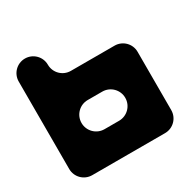

<svg xmlns="http://www.w3.org/2000/svg" viewBox="-156 -841 978 989"><g transform="rotate(-30 333.0 -347.0)"><path d="M116.7 -0.3H550.2C598.1 -0.3 636.9 -39.2 636.9 -87V-433.9C636.9 -481.8 598.1 -520.6 550.2 -520.6H290.1C242.2 -520.6 203.4 -559.4 203.4 -607.3C203.4 -655.2 164.6 -694 116.7 -694C68.8 -694 30 -655.2 30 -607.3V-87C30 -39.2 68.8 -0.3 116.7 -0.3ZM290.1 -347.2H376.8C424.7 -347.2 463.5 -308.4 463.5 -260.5C463.5 -212.6 424.7 -173.8 376.8 -173.8H290.1C242.2 -173.8 203.4 -212.6 203.4 -260.5C203.4 -308.4 242.2 -347.2 290.1 -347.2Z"/></g></svg>

Font: OpenLukyanov
Style: Regular
Weight: 400
Designer: Michail Lukyanov
Foundry: book-let.ru
Version: Version 2.1